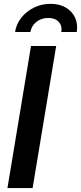

<svg xmlns="http://www.w3.org/2000/svg" viewBox="-20 -963 415 983"><path d="M267.6 -727.5 147 0H18.1L138.7 -727.5ZM238.8 -943.4Q284.7 -943.4 317.1 -924.1Q349.6 -904.8 364.5 -872.3Q379.4 -839.8 373 -799.3H293.9Q299.3 -831.1 280.5 -851.1Q261.7 -871.1 227.1 -871.1Q191.9 -871.1 166.5 -851.1Q141.1 -831.1 135.7 -799.3H57.1Q63.5 -839.8 89.1 -872.3Q114.7 -904.8 153.8 -924.1Q192.9 -943.4 238.8 -943.4Z"/></svg>

Font: Inter Display SemiBold
Style: Italic
Weight: 600
Italic angle: -9.39999°
Designer: Rasmus Andersson
Foundry: rsms
Version: Version 4.000;git-a52131595